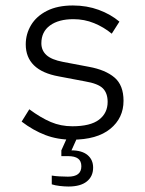

<svg xmlns="http://www.w3.org/2000/svg" viewBox="-20 -500 530 701"><path d="M243 10Q190 10 145.5 -7Q101 -24 59 -56L87 -101Q129 -70 165.5 -54.5Q202 -39 244 -39Q310 -39 341.5 -63Q373 -87 373 -128Q373 -160 355.5 -177.5Q338 -195 290 -203L195 -221Q134 -232 104 -261.5Q74 -291 74 -338Q74 -376 93.5 -408.5Q113 -441 151.5 -460.5Q190 -480 246 -480Q297 -480 340.5 -464Q384 -448 416 -421L388 -377Q359 -401 323.5 -415.5Q288 -430 248 -430Q194 -430 162.5 -407Q131 -384 131 -342Q131 -316 149.5 -299Q168 -282 210 -274L305 -256Q365 -245 398 -217Q431 -189 431 -132Q431 -69 382.5 -29.5Q334 10 243 10ZM230 181Q216 181 198.5 179Q181 177 169 173V141Q180 143 197.5 144Q215 145 228 145Q253 145 265 135.5Q277 126 277 107Q277 88 265 79Q253 70 228 70H204V49L231 -11H268L241 49Q279 49 299.5 66Q320 83 320 112Q320 144 297 162.5Q274 181 230 181Z"/></svg>

Font: Gantari Light
Style: Regular
Weight: 300
Designer: Anugrah Pasau
Foundry: Lafontype
Version: Version 1.000; ttfautohint (v1.8.3)